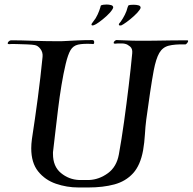

<svg xmlns="http://www.w3.org/2000/svg" viewBox="-20 -812 851 848"><path d="M327 16Q275 16 227 -0.5Q179 -17 148.5 -55Q118 -93 118 -157Q118 -176 121 -198Q135 -289 147 -379.5Q159 -470 168 -561Q170 -581 158.5 -596Q147 -611 133 -613Q123 -615 98.5 -616Q74 -617 51 -617.5Q28 -618 20 -617Q14 -617 14 -621Q14 -625 19 -629.5Q24 -634 29 -634Q70 -634 124.5 -632Q179 -630 228 -630Q240 -630 251 -630Q262 -630 272 -631Q289 -632 321.5 -633.5Q354 -635 387 -635H388Q396 -635 396 -625Q396 -615 387 -618Q347 -620 325 -615Q303 -610 291.5 -590.5Q280 -571 270 -529Q260 -487 251.5 -435.5Q243 -384 236.5 -330.5Q230 -277 224.5 -229.5Q219 -182 215 -148Q214 -144 214 -140Q214 -136 214 -132Q214 -77 249 -48Q284 -19 329 -17Q332 -17 342 -17Q352 -17 362 -17Q372 -17 374 -17Q418 -19 456.5 -47Q495 -75 505 -130Q517 -196 528 -275Q539 -354 548.5 -433.5Q558 -513 564 -577Q566 -597 554.5 -606.5Q543 -616 534 -618Q527 -620 520.5 -620Q514 -620 509 -620Q504 -620 499 -620Q494 -620 488 -619Q482 -619 482 -623Q482 -627 487 -631.5Q492 -636 497 -635Q522 -634 536.5 -633.5Q551 -633 562.5 -632.5Q574 -632 589 -632H628Q643 -632 672.5 -632.5Q702 -633 738 -633.5Q774 -634 807 -634Q811 -634 811 -631Q811 -627 806 -621Q801 -615 797 -616Q751 -617 724.5 -610Q698 -603 683.5 -578Q669 -553 659 -501Q652 -464 643 -404Q634 -344 626 -284Q622 -253 620 -218Q618 -183 612 -148Q600 -82 567.5 -46.5Q535 -11 485 2.5Q435 16 370 16ZM395 -701Q384 -697 384 -704Q384 -706 386.5 -709.5Q389 -713 392 -717Q403 -730 411 -747.5Q419 -765 423 -779Q424 -788 428 -789Q430 -790 436 -791Q442 -792 451 -792Q461 -792 470.5 -789.5Q480 -787 480 -779Q480 -778 479 -775.5Q478 -773 476 -770Q468 -757 451 -741.5Q434 -726 418 -714.5Q402 -703 395 -701ZM516 -700Q505 -698 505 -703V-704Q505 -708 513 -716Q523 -730 531.5 -747Q540 -764 543 -778Q546 -788 549 -789Q555 -791 571 -791Q582 -791 591.5 -788.5Q601 -786 601 -778Q601 -775 597 -769Q589 -757 572 -741.5Q555 -726 539 -714.5Q523 -703 516 -700Z"/></svg>

Font: Tapestry
Style: Regular
Weight: 400
Designer: Robert E. Leuschke
Foundry: Robert E. Leuschke
Version: Version 1.010; ttfautohint (v1.8.4.7-5d5b)